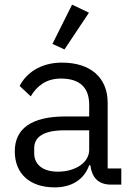

<svg xmlns="http://www.w3.org/2000/svg" viewBox="-20 -799 574 831"><path d="M365 -744 292 -779 207 -609 259 -585ZM505 0V-70H446V-354C446 -463 372 -528 248 -528C155 -528 93 -482 65 -427L113 -382C141 -429 182 -459 244 -459C326 -459 366 -419 366 -346V-295H264C114 -295 44 -241 44 -144C44 -48 108 12 217 12C289 12 344 -21 366 -84H371C377 -36 401 0 460 0ZM230 -56C168 -56 128 -85 128 -136V-157C128 -207 169 -235 260 -235H366V-150C366 -97 309 -56 230 -56Z"/></svg>

Font: IBM Plex Devanagari
Style: Regular
Weight: 400
Designer: Mike Abbink, Paul van der Laan, Pieter van Rosmalen, Erin McLaughlin
Foundry: Bold Monday
Version: Version 1.0